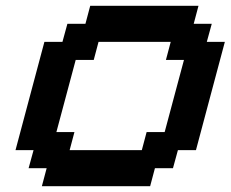

<svg xmlns="http://www.w3.org/2000/svg" viewBox="-20 -645 799 665"><path d="M125 0H500L516.6 -62.5H579.1L596.2 -125H658.7Q675.3 -187.5 708.7 -312.5Q742.2 -437.5 758.8 -500H696.3L713.4 -562.5H650.9L667.5 -625H292.5L275.9 -562.5H213.4L196.3 -500H133.8Q117.2 -437.5 83.7 -312.5Q50.3 -187.5 33.7 -125H96.2L79.1 -62.5H141.6ZM471.2 -125H221.2L237.8 -187.5H175.3Q186.5 -229 208.7 -312.3Q231 -395.5 242.2 -437.5H304.7L321.3 -500H571.3L554.7 -437.5H617.2Q606 -396 583.7 -312.5Q561.5 -229 550.3 -187.5H487.8Z"/></svg>

Font: Faithful 32x
Style: Oblique
Weight: 400
Foundry: Faithful Resource Pack
Version: Version 1.0; January 27, 2023